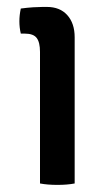

<svg xmlns="http://www.w3.org/2000/svg" viewBox="-20 -516 308 540"><path d="M190 0Q169.5 4 141.5 4Q113.5 4 92.5 0V-370Q92.5 -397 83.2 -409.2Q74 -421.5 49.5 -421.5H38.5Q34.5 -438.5 34.5 -456Q34.5 -465 35.5 -473.8Q36.5 -482.5 38.5 -492Q57 -494.5 73 -495.5Q89 -496.5 99.5 -496.5H112Q148.5 -496.5 169.2 -473.5Q190 -450.5 190 -411Z"/></svg>

Font: Signika Negative Light
Style: Regular
Weight: 400
Version: Version 2.001